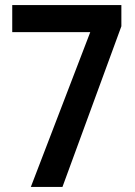

<svg xmlns="http://www.w3.org/2000/svg" viewBox="-20 -799 530 753"><path d="M101 -66H225L456 -696V-779H28V-673H334Z"/></svg>

Font: Noto Sans Malayalam UI Condensed SemiBold
Style: Regular
Weight: 600
Width: 3
Designer: Jelle Bosma - Monotype Design Team
Foundry: Monotype Imaging Inc.
Version: Version 2.104